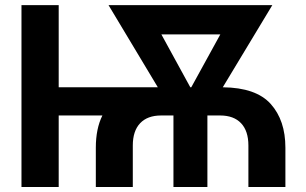

<svg xmlns="http://www.w3.org/2000/svg" viewBox="-20 -748 1224 768"><path d="M363.3 0V-157.2Q363.3 -233.4 389.6 -286.1H214.8V0H65.9V-727.5H214.8V-398.9H611.3L414.1 -727.5H1069.3L871.1 -398.9Q1004.4 -397.5 1063 -332Q1121.6 -266.6 1121.6 -157.2V0H973.6V-166Q973.6 -224.1 944.3 -255.1Q915 -286.1 860.4 -286.1H809.6V0H673.8V-286.1H624.5Q569.8 -286.1 540.5 -255.1Q511.2 -224.1 511.2 -166V0ZM741.2 -398.9H745.1L861.3 -610.4H625.5Z"/></svg>

Font: Inter-Bold
Style: Bold
Weight: 700
Designer: Rasmus Andersson
Foundry: rsms
Version: Version 4.000;git-a52131595